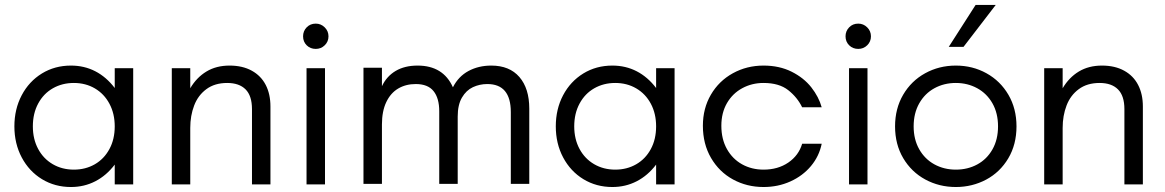

<svg xmlns="http://www.w3.org/2000/svg" viewBox="-20 -751 4743 782"><path d="M38.6 -236.3Q38.6 -306.6 68.4 -363Q98.1 -419.4 150.6 -451.7Q203.1 -483.9 269 -483.9Q323.2 -483.9 368.2 -460.7Q413.1 -437.5 447.3 -392.6V-473.1H522.5V0H447.3V-80.6Q413.6 -36.1 368.2 -12.7Q322.8 10.7 269 10.7Q203.6 10.7 151.1 -21.2Q98.6 -53.2 68.6 -109.6Q38.6 -166 38.6 -236.3ZM280.8 -60.1Q328.1 -60.1 366 -81.8Q403.8 -103.5 425.5 -143.6Q447.3 -183.6 447.3 -236.3Q447.3 -288.1 425.8 -328.4Q404.3 -368.7 366.5 -390.9Q328.6 -413.1 280.8 -413.1Q233.4 -413.1 195.3 -391.4Q157.2 -369.6 135.5 -329.3Q113.8 -289.1 113.8 -236.3Q113.8 -184.6 135.3 -144.5Q156.7 -104.5 194.8 -82.3Q232.9 -60.1 280.8 -60.1Z M679.7 -473.1H754.9V-391.6Q780.8 -435.5 820.8 -459.7Q860.8 -483.9 915 -483.9Q967.8 -483.9 1005.4 -463.1Q1043 -442.4 1062.3 -405Q1081.5 -367.7 1081.5 -317.4V0H1006.3V-306.6Q1006.3 -360.8 980.2 -387Q954.1 -413.1 905.3 -413.1Q854.5 -413.1 820.6 -387.9Q786.6 -362.8 770.8 -321.3Q754.9 -279.8 754.9 -230V0H679.7Z M1228.5 -473.1H1303.7V0H1228.5ZM1214.4 -603Q1214.4 -624.5 1229 -639.6Q1243.7 -654.8 1266.1 -654.8Q1287.1 -654.8 1302.5 -639.6Q1317.9 -624.5 1317.9 -603Q1317.9 -581.5 1302.7 -566.7Q1287.6 -551.8 1266.1 -551.8Q1244.1 -551.8 1229.2 -566.4Q1214.4 -581.1 1214.4 -603Z M1460.4 -475.1H1535.6V-399.9Q1554.7 -440.4 1591.6 -462.2Q1628.4 -483.9 1680.7 -483.9Q1785.2 -483.9 1824.7 -395.5Q1847.2 -439.9 1888.2 -461.9Q1929.2 -483.9 1981 -483.9Q2055.2 -483.9 2095.5 -437.3Q2135.7 -390.6 2135.7 -308.6V-2H2060.5V-294.4Q2060.5 -408.7 1964.8 -408.7Q1933.6 -408.7 1906.2 -396Q1878.9 -383.3 1861.6 -353.8Q1844.2 -324.2 1844.2 -276.4V-2H1769V-297.9Q1769 -351.1 1745.8 -379.9Q1722.7 -408.7 1673.3 -408.7Q1632.8 -408.7 1601.8 -390.4Q1570.8 -372.1 1553.2 -335Q1535.6 -297.9 1535.6 -244.1V-2H1460.4Z M2243.7 -236.3Q2243.7 -306.6 2273.4 -363Q2303.2 -419.4 2355.7 -451.7Q2408.2 -483.9 2474.1 -483.9Q2528.3 -483.9 2573.2 -460.7Q2618.2 -437.5 2652.3 -392.6V-473.1H2727.5V0H2652.3V-80.6Q2618.7 -36.1 2573.2 -12.7Q2527.8 10.7 2474.1 10.7Q2408.7 10.7 2356.2 -21.2Q2303.7 -53.2 2273.7 -109.6Q2243.7 -166 2243.7 -236.3ZM2485.8 -60.1Q2533.2 -60.1 2571 -81.8Q2608.9 -103.5 2630.6 -143.6Q2652.3 -183.6 2652.3 -236.3Q2652.3 -288.1 2630.9 -328.4Q2609.4 -368.7 2571.5 -390.9Q2533.7 -413.1 2485.8 -413.1Q2438.5 -413.1 2400.4 -391.4Q2362.3 -369.6 2340.6 -329.3Q2318.8 -289.1 2318.8 -236.3Q2318.8 -184.6 2340.3 -144.5Q2361.8 -104.5 2399.9 -82.3Q2438 -60.1 2485.8 -60.1Z M2842.8 -238.8Q2842.8 -309.6 2875.5 -365.5Q2908.2 -421.4 2964.8 -452.6Q3021.5 -483.9 3089.8 -483.9Q3154.3 -483.9 3204.1 -459Q3253.9 -434.1 3284.4 -395.3Q3314.9 -356.4 3326.7 -314H3247.1Q3227.5 -354.5 3190.4 -383.8Q3153.3 -413.1 3089.8 -413.1Q3042.5 -413.1 3003.2 -391.8Q2963.9 -370.6 2940.9 -331.1Q2918 -291.5 2918 -238.8Q2918 -184.6 2940.7 -144Q2963.4 -103.5 3002.4 -81.8Q3041.5 -60.1 3089.8 -60.1Q3148.4 -60.1 3190.7 -88.9Q3232.9 -117.7 3247.1 -165.5H3326.7Q3316.4 -114.7 3283 -74.7Q3249.5 -34.7 3199.2 -12Q3148.9 10.7 3089.8 10.7Q3022 10.7 2965.6 -20Q2909.2 -50.8 2876 -107.7Q2842.8 -164.6 2842.8 -238.8Z M3438 -473.1H3513.2V0H3438ZM3423.8 -603Q3423.8 -624.5 3438.5 -639.6Q3453.1 -654.8 3475.6 -654.8Q3496.6 -654.8 3512 -639.6Q3527.3 -624.5 3527.3 -603Q3527.3 -581.5 3512.2 -566.7Q3497.1 -551.8 3475.6 -551.8Q3453.6 -551.8 3438.7 -566.4Q3423.8 -581.1 3423.8 -603Z M3625.5 -236.3Q3625.5 -308.6 3658.4 -365Q3691.4 -421.4 3748 -452.6Q3804.7 -483.9 3873 -483.9Q3941.4 -483.9 3997.8 -452.6Q4054.2 -421.4 4087.2 -365Q4120.1 -308.6 4120.1 -236.3Q4120.1 -162.6 4086.7 -106.2Q4053.2 -49.8 3996.6 -19.5Q3939.9 10.7 3873 10.7Q3805.2 10.7 3748.5 -20Q3691.9 -50.8 3658.7 -106.9Q3625.5 -163.1 3625.5 -236.3ZM3873 -60.1Q3921.4 -60.1 3960.4 -81.3Q3999.5 -102.5 4022.2 -142.6Q4044.9 -182.6 4044.9 -236.3Q4044.9 -290 4022.2 -330.1Q3999.5 -370.1 3960.2 -391.6Q3920.9 -413.1 3873 -413.1Q3825.2 -413.1 3786.1 -391.8Q3747.1 -370.6 3724.1 -330.3Q3701.2 -290 3701.2 -236.3Q3701.2 -183.1 3723.9 -143.1Q3746.6 -103 3785.9 -81.5Q3825.2 -60.1 3873 -60.1ZM3953.6 -731H4035.6L3904.3 -560.1H3844.2Z M4232.9 -473.1H4308.1V-391.6Q4334 -435.5 4374 -459.7Q4414.1 -483.9 4468.3 -483.9Q4521 -483.9 4558.6 -463.1Q4596.2 -442.4 4615.5 -405Q4634.8 -367.7 4634.8 -317.4V0H4559.6V-306.6Q4559.6 -360.8 4533.4 -387Q4507.3 -413.1 4458.5 -413.1Q4407.7 -413.1 4373.8 -387.9Q4339.8 -362.8 4324 -321.3Q4308.1 -279.8 4308.1 -230V0H4232.9Z"/></svg>

Font: Glacial Indifference
Style: Regular
Weight: 400
Designer: Alfredo Marco Pradil
Foundry: Alfredo Marco Pradil
Version: Version 1.312